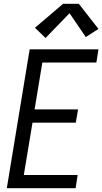

<svg xmlns="http://www.w3.org/2000/svg" viewBox="-20 -996 541 1016"><path d="M16 0 137 -735H501L490 -665H204L163 -417H393L381 -347H152L106 -70H391L380 0ZM221 -795 165 -849 314 -976H397L501 -843L434 -800L348 -926Z"/></svg>

Font: Iosevka SS04
Style: Italic
Weight: 400
Italic angle: -9°
Monospace: yes
Designer: Belleve Invis
Foundry: Belleve Invis
Version: Version 19.0.0; ttfautohint (v1.8.4)